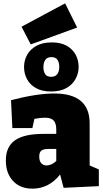

<svg xmlns="http://www.w3.org/2000/svg" viewBox="-20 -1115 615 1150"><path d="M361 10 340 -70Q273 15 174 15Q101 15 58 -31Q15 -77 15 -154Q15 -236 69.5 -274.5Q124 -313 239 -313H317V-339Q317 -377 301 -393.5Q285 -410 249 -410Q222 -410 186 -403L174 -348H54L46 -515Q200 -555 305 -555Q517 -555 517 -376V-124L572 -100V0ZM215 -178Q215 -150 227.5 -137Q240 -124 259 -124Q289 -124 317 -151V-223H272Q241 -223 228 -213Q215 -203 215 -178ZM164 -849 109 -955 370 -1095 442 -950ZM286 -567Q232 -567 196 -587Q160 -607 142 -640.5Q124 -674 124 -713Q124 -753 142.5 -786.5Q161 -820 198 -840.5Q235 -861 290 -861Q344 -861 379.5 -841Q415 -821 433 -787.5Q451 -754 451 -715Q451 -676 432.5 -642Q414 -608 377.5 -587.5Q341 -567 286 -567ZM286 -655Q312 -655 323.5 -671.5Q335 -688 335 -715Q335 -741 324 -757Q313 -773 288 -773Q263 -773 251.5 -756.5Q240 -740 240 -713Q240 -687 250.5 -671Q261 -655 286 -655Z"/></svg>

Font: Bitter Black
Style: Regular
Weight: 900
Designer: Sol Matas, and Bitter project Authors
Foundry: Sol Matas
Version: Version 2.001